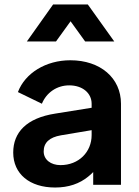

<svg xmlns="http://www.w3.org/2000/svg" viewBox="-20 -825 620 857"><path d="M230 -640 295 -730 360 -640H490L372 -805H217L100 -640ZM226 12C286 12 335 -5 374 -37C382 -43 389 -50 396 -57V0H520V-362C520 -477 428 -556 294 -556C185 -556 92 -499 60 -414L167 -362C187 -411 233 -444 289 -444C349 -444 389 -409 389 -362V-344L227 -318C98 -298 39 -234 39 -144C39 -49 112 12 226 12ZM389 -244V-222C389 -147 332 -88 250 -88C207 -88 175 -112 175 -149C175 -188 200 -212 252 -221Z"/></svg>

Font: Plus Jakarta Sans
Style: Bold
Weight: 700
Designer: Gumpita Rahayu
Foundry: Tokotype
Version: Version 2.071;gftools[0.9.30]